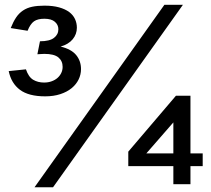

<svg xmlns="http://www.w3.org/2000/svg" viewBox="-20 -748 874 795"><path d="M123 27.3 660.6 -728H737.3L199.7 27.3ZM16.1 -453.6 87.4 -460.9Q98.1 -429.2 117.4 -417.7Q136.7 -406.2 162.6 -406.2Q179.7 -406.2 193.8 -411.4Q208 -416.5 218 -425.3Q228 -434.1 233.6 -445.8Q239.3 -457.5 239.3 -471.2Q239.3 -495.6 221.7 -510.3Q204.1 -524.9 163.1 -524.9Q138.7 -523.4 134.8 -523.4L145.5 -577.1Q185.1 -577.1 203.4 -591.1Q221.7 -605 221.7 -627Q221.7 -645 207.3 -657.7Q192.9 -670.4 163.6 -670.4Q136.2 -670.4 120.8 -659.7Q105.5 -648.9 94.2 -620.6L24.4 -631.8Q34.7 -657.7 46.6 -675.5Q58.6 -693.4 75 -704.3Q91.3 -715.3 113 -720Q134.8 -724.6 164.1 -724.6Q199.2 -724.6 224.6 -717.5Q250 -710.4 266.4 -698.2Q282.7 -686 290.5 -669.2Q298.3 -652.3 298.3 -633.3Q298.3 -606.4 281 -585.4Q263.7 -564.5 231 -555.2Q275.4 -544.4 295.4 -520Q315.4 -495.6 315.4 -461.9Q315.4 -439 305.4 -418.7Q295.4 -398.4 276.4 -382.8Q257.3 -367.2 229.7 -358.2Q202.1 -349.1 167 -349.1Q98.6 -349.1 62.5 -376.2Q26.4 -403.3 16.1 -453.6ZM697.8 14.6V-60.1H511.2V-120.1L708.5 -351.6H768.6V-112.8H819.3V-60.1H768.6V14.6ZM697.8 -112.8V-241.2L585.9 -112.8Z"/></svg>

Font: Defago Noto Sans
Style: Regular
Weight: 400
Designer: John M. Durdin
Foundry: Lao IT Dev Co., Ltd.
Version: Version 1.000 2007 initial release